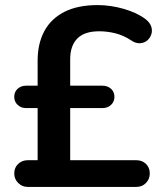

<svg xmlns="http://www.w3.org/2000/svg" viewBox="-20 -735 640 755"><path d="M89 0Q67 0 51.5 -15.5Q36 -31 36 -53Q36 -76 51.5 -90.5Q67 -105 89 -105H152L128 -84V-335L151 -310H82Q63 -310 49.5 -322.5Q36 -335 36 -354Q36 -374 49.5 -386Q63 -398 82 -398H151L128 -371V-497Q128 -563 154 -612Q180 -661 232.5 -688Q285 -715 364 -715Q415 -715 467 -700Q519 -685 552 -660Q569 -647 574.5 -631Q580 -615 575 -600Q570 -585 558.5 -575.5Q547 -566 530.5 -565Q514 -564 496 -576Q466 -596 434 -604Q402 -612 370 -612Q312 -612 284 -583.5Q256 -555 256 -502V-374L243 -398H383Q403 -398 416.5 -386Q430 -374 430 -354Q430 -335 416.5 -322.5Q403 -310 383 -310H256V-105H516Q539 -105 554 -90.5Q569 -76 569 -53Q569 -31 554 -15.5Q539 0 516 0Z"/></svg>

Font: Nunito ExtraLight
Style: Bold
Weight: 700
Version: Version 3.602